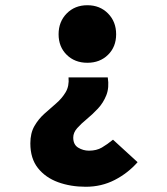

<svg xmlns="http://www.w3.org/2000/svg" viewBox="-20 -532 640 734"><path d="M308 182Q250 182 202 164.5Q154 147 125 110.5Q96 74 96 16Q96 -23 111.5 -50Q127 -77 150 -97.5Q173 -118 195 -137Q217 -156 231 -179.5Q245 -203 242 -236H392Q398 -197 386.5 -168Q375 -139 354.5 -117Q334 -95 312 -77Q290 -59 275 -42Q260 -25 260 -6Q260 21 279 32.5Q298 44 320 44Q349 44 369.5 32Q390 20 412 2L506 88Q469 130 418.5 156Q368 182 308 182ZM314 -292Q266 -292 235 -322.5Q204 -353 204 -401Q204 -449 235 -480.5Q266 -512 314 -512Q362 -512 393 -480.5Q424 -449 424 -401Q424 -353 393 -322.5Q362 -292 314 -292Z"/></svg>

Font: Source Code Pro ExtraLight Black
Style: Regular
Weight: 900
Monospace: yes
Version: Version 1.018;hotconv 1.0.116;makeotfexe 2.5.65601